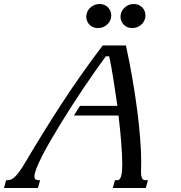

<svg xmlns="http://www.w3.org/2000/svg" viewBox="-145 -944 909 964"><path d="M370.6 -715.8H487.3Q504.9 -635.3 519 -553.7Q533.2 -472.2 543.2 -395.5Q553.2 -318.8 558.6 -250.2Q564 -181.6 564 -127Q564 -114.3 563.5 -102.5Q563 -90.8 563 -80.1Q563 -65.9 565.2 -57.9Q567.4 -49.8 570.6 -45.7Q573.7 -41.5 577.9 -40.3Q582 -39.1 585.9 -39.1H597.7L586.9 0H421.4L432.1 -39.1H444.8Q449.7 -39.1 454.1 -42.7Q458.5 -46.4 461.9 -55.7Q465.3 -64.9 467 -81.1Q468.8 -97.2 468.8 -122.6Q468.8 -145.5 467.3 -173.1Q465.8 -200.7 463.4 -231.7Q460.9 -262.7 457.5 -296.1Q454.1 -329.6 450.2 -363.8H226.1Q233.4 -376.5 241 -388.4Q248.5 -400.4 256.8 -412.6H444.3Q439 -448.2 433.8 -483.4Q428.7 -518.6 423.6 -550.8Q418.5 -583 413.3 -611.1Q408.2 -639.2 403.3 -661.1H386.2Q361.8 -628.4 333.5 -587.9Q305.2 -547.4 275.4 -503.2Q245.6 -459 215.8 -412.6Q186 -366.2 158.4 -321.3Q130.9 -276.4 106.9 -234.9Q83 -193.4 65.4 -158.7Q47.9 -124 37.8 -98.1Q27.8 -72.3 27.8 -58.6Q27.8 -46.9 33.9 -43Q40 -39.1 50.3 -39.1H56.2L45.4 0H-125L-114.3 -39.1H-111.8Q-102.5 -39.1 -93.8 -41.3Q-85 -43.5 -74.2 -52.5Q-63.5 -61.5 -49.6 -80.1Q-35.6 -98.6 -16.6 -130.9Q68.4 -275.4 164.3 -422.9Q260.3 -570.3 370.6 -715.8ZM345.2 -803.2Q333.5 -803.2 323.2 -807.4Q313 -811.5 305.2 -819.1Q297.4 -826.7 292.7 -837.4Q288.1 -848.1 288.1 -860.8Q288.1 -870.1 292 -881.3Q295.9 -892.6 304.4 -901.9Q313 -911.1 325.9 -917.5Q338.9 -923.8 356.4 -923.8Q368.2 -923.8 378.7 -919.4Q389.2 -915 396.7 -907.5Q404.3 -899.9 408.9 -889.2Q413.6 -878.4 413.6 -865.7Q413.6 -856 409.7 -845.2Q405.8 -834.5 397.2 -825Q388.7 -815.4 375.7 -809.3Q362.8 -803.2 345.2 -803.2ZM517.1 -803.2Q505.4 -803.2 495.1 -807.4Q484.9 -811.5 477.1 -819.1Q469.2 -826.7 464.6 -837.4Q460 -848.1 460 -860.8Q460 -870.1 463.9 -881.3Q467.8 -892.6 476.3 -901.9Q484.9 -911.1 497.8 -917.5Q510.7 -923.8 528.3 -923.8Q540 -923.8 550.5 -919.4Q561 -915 568.6 -907.5Q576.2 -899.9 580.8 -889.2Q585.4 -878.4 585.4 -865.7Q585.4 -856 581.5 -845.2Q577.6 -834.5 569.1 -825Q560.5 -815.4 547.6 -809.3Q534.7 -803.2 517.1 -803.2Z"/></svg>

Font: Arian Grqi
Style: Italic
Weight: 400
Italic angle: -15°
Designer: Ruben Hakobyan (Tarumian)
Foundry: Ruben Hakobyan (Tarumian)
Version: Version 1.002